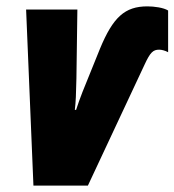

<svg xmlns="http://www.w3.org/2000/svg" viewBox="-20 -583 548 603"><path d="M85 0H256L434 -380C452 -419 461 -427 480 -427C488 -427 499 -424 508 -419V-550C494 -559 464 -563 443 -563C372 -563 335 -529 294 -430L239 -294C232 -276 224 -254 219 -238H215C218 -262 219 -288 220 -337L223 -553H62Z"/></svg>

Font: Noto Sans UI Condensed Black
Style: Italic
Weight: 900
Width: 3
Italic angle: -192°
Designer: Monotype Design Team
Foundry: Monotype Imaging Inc.
Version: Version 1.901